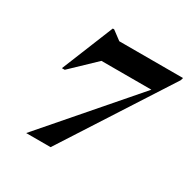

<svg xmlns="http://www.w3.org/2000/svg" viewBox="-166 -924 1088 1089"><g transform="rotate(30 377.5 -379.5)"><path d="M750 -698 300.5 0H140.5L632.5 -568H305.5L150.5 -420H132L269.5 -759H278.5L337.5 -715H755Z"/></g></svg>

Font: Newsreader Display
Style: Bold Italic
Weight: 700
Italic angle: -17°
Designer: Hugues Gentile
Foundry: Production Type
Version: Version 1.001